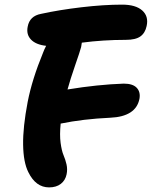

<svg xmlns="http://www.w3.org/2000/svg" viewBox="-20 -752 659 833"><path d="M192.9 61Q135.3 61 103 -4.9Q81.5 -47.4 80.3 -124Q79.1 -200.7 100.1 -310.1Q119.1 -407.7 167 -523.9Q172.4 -538.6 180.2 -553.2Q135.7 -558.1 114.5 -580.3Q93.3 -602.5 100.1 -636.2Q108.4 -682.6 158.2 -691.9Q236.3 -709 333.3 -720.5Q430.2 -731.9 509.8 -731.9Q568.8 -731.9 597.2 -706.5Q625.5 -681.2 616.2 -639.2Q609.9 -608.9 589.1 -594Q568.4 -579.1 525.9 -579.1Q427.2 -579.1 335 -566.9Q334 -563.5 332 -547.9Q326.7 -527.8 305.9 -468.3Q285.2 -408.7 272.9 -363.8Q403.8 -385.3 517.1 -389.2Q556.2 -389.2 573.2 -371.1Q590.3 -353 585 -323.2Q569.8 -246.1 458 -241.2Q340.8 -235.8 243.2 -215.8Q238.3 -167 242.9 -132.3Q247.6 -97.7 255.6 -78.9Q263.7 -60.1 268.6 -38.8Q273.4 -17.6 269 3.9Q263.7 30.3 243.9 45.7Q224.1 61 192.9 61Z"/></svg>

Font: Shantell Sans Irregular
Style: Bold Italic
Weight: 700
Italic angle: -11.31°
Designer: Stephen Nixon, Anya Danilova, Shantell Martin
Foundry: Arrow Type
Version: Version 1.006;[9816181b4]